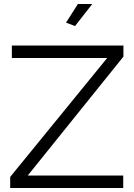

<svg xmlns="http://www.w3.org/2000/svg" viewBox="-20 -937 669 957"><path d="M354 -807.1 309.1 -824.2 368.2 -917H439.9ZM30.8 -55.2 514.2 -647.9H39.1V-710H595.2V-654.8L118.2 -62H594.2V0H30.8Z"/></svg>

Font: Rawline
Style: Regular
Weight: 400
Designer: Matt McInerney, Pablo Impallari, Rodrigo Fuenzalida
Foundry: Matt McInerney, Pablo Impallari, Rodrigo Fuenzalida
Version: Version 4.020;PS 004.020;hotconv 1.0.88;makeotf.lib2.5.64775